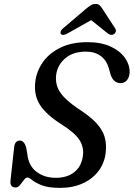

<svg xmlns="http://www.w3.org/2000/svg" viewBox="-20 -922 664 954"><path d="M279 11.5Q220.5 11.5 188.2 -1.2Q156 -14 140 -27Q124 -40 115.5 -40Q108 -40 99 -27.8Q90 -15.5 79.8 -3Q69.5 9.5 58 9.5Q29 9.5 32 -23.5L50 -188Q53 -223.5 79 -223.5Q99.5 -223.5 110 -190L116 -155.5Q122 -98.5 161.2 -68.5Q200.5 -38.5 257.5 -38.5Q313 -38.5 348.2 -66Q383.5 -93.5 391 -142Q399 -186.5 376.5 -223.8Q354 -261 286.5 -303.5Q211.5 -350.5 179.2 -399.8Q147 -449 155.5 -517Q161.5 -568 192.8 -612.8Q224 -657.5 279.8 -685Q335.5 -712.5 415 -712.5Q482.5 -712.5 529.5 -690.8Q576.5 -669 600.8 -634.5Q625 -600 624 -562Q623.5 -540 611.5 -524.5Q599.5 -509 579 -509Q544.5 -509 530 -550L521.5 -580Q510 -622 480.5 -643.8Q451 -665.5 407.5 -665.5Q343 -665.5 304.8 -632.8Q266.5 -600 259.5 -553Q252.5 -504 277.8 -465Q303 -426 368.5 -382Q426.5 -345 457.8 -311.5Q489 -278 499.5 -243Q510 -208 505.5 -166Q500 -113 470 -73Q440 -33 391 -10.8Q342 11.5 279 11.5ZM315 -755.5Q292.5 -743.5 283 -752.5Q279.5 -756.5 281 -764.2Q282.5 -772 292.5 -780.5L407 -878Q421 -889.5 431.5 -896Q442 -902.5 455 -902.5Q468 -902.5 474.8 -896Q481.5 -889.5 489 -878L552.5 -780.5Q557.5 -772 555 -764.2Q552.5 -756.5 546.5 -752.5Q532 -743.5 516 -755.5L433 -822Z"/></svg>

Font: Fraunces 9pt S050
Style: Italic
Weight: 400
Italic angle: -16°
Version: Version 1.000; ttfautohint (v1.8.3)